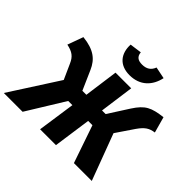

<svg xmlns="http://www.w3.org/2000/svg" viewBox="-260 -1184 1429 1429"><g transform="rotate(45 454.5 -469.0)"><path d="M521 -755C631 -755 696 -824 716 -919L623 -938C607 -896 577 -877 531 -877C488 -877 464 -893 460 -935L366 -922C361 -827 411 -755 521 -755ZM921 -713C808 -699 764 -680 703 -586L600 -425H562L599 -695H434L397 -425H355L288 -577C253 -657 197 -700 78 -713L33 -589C96 -576 124 -554 146 -504L200 -384L-47 0H151L334 -297H378L335 0H502L544 -297H589L691 0H879L742 -366L837 -506C877 -563 906 -580 956 -587Z"/></g></svg>

Font: Fira Sans ExtraBold
Style: Italic
Weight: 800
Italic angle: -8°
Designer: bBox Type GmbH & Carrois Corporate GbR & Edenspiekermann AG
Foundry: bBox Type GmbH & Carrois Corporate GbR & Edenspiekermann AG
Version: Version 4.301;PS 004.301;hotconv 1.0.88;makeotf.lib2.5.64775